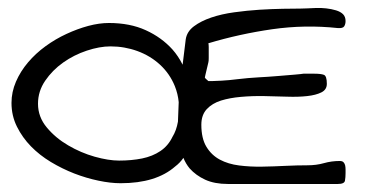

<svg xmlns="http://www.w3.org/2000/svg" viewBox="-20 -458 924 481"><path d="M8.8 -200.2Q8.8 -227.5 20 -253.4Q31.2 -279.3 50.3 -301.8Q69.3 -324.2 94.2 -342.3Q119.1 -360.4 146.5 -373Q173.8 -385.7 201.2 -393.1Q228.5 -400.4 252.9 -400.4Q305.7 -400.4 345.2 -382.3Q384.8 -364.3 412.1 -334Q426.8 -317.4 437.5 -295.9Q441.4 -329.1 445.3 -359.4Q448.2 -378.9 465.8 -392.1Q483.4 -405.3 509.3 -414.1Q535.2 -422.9 566.9 -427.2Q598.6 -431.6 629.9 -433.6Q661.1 -435.5 688.5 -436Q715.8 -436.5 732.4 -436.5Q738.3 -436.5 749 -437Q759.8 -437.5 772 -438Q784.2 -438.5 797.4 -437Q810.5 -435.5 821.8 -432.1Q833 -428.7 839.4 -422.4Q845.7 -416 845.7 -405.3Q845.7 -397.5 842.3 -392.1Q838.9 -386.7 826.2 -387.7Q744.1 -396.5 662.1 -384.8Q580.1 -373 502 -349.6Q502.9 -346.7 502.9 -339.8V-312.5Q502.9 -304.7 502 -301.8Q502 -300.8 500.5 -295.4Q499 -290 497.6 -283.2Q496.1 -276.4 494.6 -270.5Q493.2 -264.6 493.2 -263.7Q493.2 -262.7 497.1 -259.3Q501 -255.9 502 -254.9H511.7Q517.6 -254.9 535.2 -255.9Q552.7 -256.8 576.7 -259.8Q600.6 -262.7 627 -264.2Q653.3 -265.6 676.8 -267.6Q700.2 -269.5 717.8 -271Q735.4 -272.5 740.2 -273.4H744.1Q748 -273.4 752 -273.4Q755.9 -273.4 760.7 -273.4H766.6Q784.2 -273.4 791.5 -270.5Q798.8 -267.6 798.8 -248Q798.8 -233.4 785.2 -226.6Q771.5 -219.7 749.5 -217.3Q727.5 -214.8 699.2 -215.8Q670.9 -216.8 641.1 -217.3Q611.3 -217.8 583.5 -215.3Q555.7 -212.9 533.7 -206.1Q511.7 -199.2 498 -184.6Q484.4 -169.9 484.4 -145.5Q484.4 -111.3 497.1 -90.3Q509.8 -69.3 530.8 -58.1Q551.8 -46.9 579.1 -43.5Q606.4 -40 636.2 -40.5Q666 -41 695.3 -42.5Q724.6 -43.9 750 -43.9Q772.5 -43.9 791.5 -49.3Q810.5 -54.7 831.1 -54.7Q837.9 -54.7 840.8 -51.3Q843.8 -47.9 844.7 -43.5Q845.7 -39.1 845.7 -33.2V-24.4Q845.7 -13.7 844.2 -5.4Q842.8 2.9 826.2 2.9H550.8Q517.6 2.9 494.1 -7.8Q470.7 -18.6 455.1 -36.1Q445.3 -47.9 439.5 -62.5Q430.7 -49.8 418.9 -41Q371.1 1 282.2 1Q256.8 1 226.6 -5.4Q196.3 -11.7 166 -23.4Q135.7 -35.2 107.4 -52.2Q79.1 -69.3 57.6 -91.3Q36.1 -113.3 22.5 -140.6Q8.8 -168 8.8 -200.2ZM75.2 -198.2Q75.2 -165 97.2 -138.7Q119.1 -112.3 150.9 -93.8Q182.6 -75.2 217.3 -65.4Q252 -55.7 278.3 -55.7Q309.6 -55.7 335.9 -61Q362.3 -66.4 381.8 -79.6Q401.4 -92.8 412.1 -115.2Q421.9 -130.9 425.8 -153.3Q426.8 -176.8 427.7 -202.1Q425.8 -222.7 418 -242.2Q405.3 -273.4 380.9 -295.9Q356.4 -318.4 324.2 -330.1Q292 -341.8 256.8 -341.8Q229.5 -341.8 197.3 -331.1Q165 -320.3 138.2 -301.3Q111.3 -282.2 93.3 -255.9Q75.2 -229.5 75.2 -198.2Z"/></svg>

Font: Swanky and Moo Moo
Style: Regular
Weight: 400
Designer: Kimberly Geswein
Foundry: Kimberly Geswein
Version: Version 1.002 2001